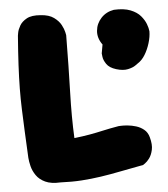

<svg xmlns="http://www.w3.org/2000/svg" viewBox="-49 -694 645 738"><g transform="rotate(-5 273.5 -325.5)"><path d="M155 -2Q119 0 96.5 -10.5Q74 -21 62 -38.5Q50 -56 45.5 -74.5Q41 -93 40 -107Q37 -165 35 -210Q33 -255 31.5 -294.5Q30 -334 30.5 -375Q31 -416 33.5 -465Q36 -514 41 -578Q41 -578 43 -589.5Q45 -601 53.5 -616Q62 -631 81 -641.5Q100 -652 135 -649Q167 -647 185.5 -633.5Q204 -620 212.5 -604Q221 -588 223.5 -576Q226 -564 226 -564Q225 -442 222 -344.5Q219 -247 223 -167Q257 -171 282.5 -175.5Q308 -180 334.5 -186Q361 -192 396 -198Q396 -198 406 -198.5Q416 -199 431.5 -197.5Q447 -196 463.5 -191Q480 -186 493.5 -175Q507 -164 512 -145Q520 -116 515.5 -96Q511 -76 502 -64Q493 -52 485 -46.5Q477 -41 477 -41Q428 -32 388 -24Q348 -16 311 -10.5Q274 -5 236.5 -2.5Q199 0 155 -2ZM406 -417Q380 -425 369.5 -440.5Q359 -456 357.5 -469Q356 -482 356 -482L362 -516Q343 -542 345.5 -570Q348 -598 367.5 -619Q387 -640 417 -645Q456 -647 481 -637Q506 -627 519.5 -611Q533 -595 539 -579Q545 -563 546 -551Q546 -530 538.5 -505.5Q531 -481 519 -461.5Q507 -442 491 -432Q491 -432 480.5 -424.5Q470 -417 451 -413Q432 -409 406 -417Z"/></g></svg>

Font: Sour Gummy Black
Style: Regular
Weight: 900
Designer: Stefie Justprince
Foundry: Eifetstype
Version: Version 1.000